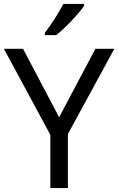

<svg xmlns="http://www.w3.org/2000/svg" viewBox="-20 -964 606 984"><path d="M210 -784H268C315 -820 386 -897 411 -934V-944H305C282 -899 239 -833 210 -796ZM283 -363 98 -714H0L238 -273V0H328V-277L566 -714H469Z"/></svg>

Font: Noto Sans Osage
Style: Regular
Weight: 400
Designer: Monotype Design Team
Foundry: Monotype Imaging Inc.
Version: Version 2.002